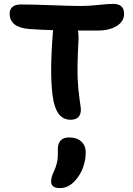

<svg xmlns="http://www.w3.org/2000/svg" viewBox="-20 -651 686 992"><path d="M344.2 -32.2Q313 -32.2 291 -53.5Q269 -74.7 256.8 -127Q233.4 -243.7 253.9 -491.2Q253.9 -494.1 254.9 -495.1Q198.7 -496.6 132.8 -501Q29.8 -508.8 29.8 -581.1Q29.8 -602.5 44.4 -615.2Q59.1 -627.9 87.9 -627.9Q151.4 -627.9 249.3 -624Q347.2 -620.1 399.9 -620.1Q439 -620.1 487.8 -625.5Q536.6 -630.9 564.9 -630.9Q621.1 -630.9 621.1 -580.1Q621.1 -540 582.8 -516.6Q544.4 -493.2 485.8 -493.2H382.8Q387.7 -465.8 384.8 -429.2Q378.4 -301.3 381.3 -242.7Q384.3 -184.1 391.1 -138.4Q397.9 -92.8 397.9 -85.9Q397.9 -32.2 344.2 -32.2ZM244.1 286.1Q244.1 263.7 259.8 231.9Q264.2 221.7 267.6 212.2Q271 202.6 273.2 193.1Q275.4 183.6 276.6 177.5Q277.8 171.4 278.3 161.4Q278.8 151.4 278.8 147.9Q278.8 144.5 278.8 132.8Q278.8 121.1 278.8 119.1Q278.8 90.8 293.2 75Q307.6 59.1 336.9 59.1Q376.5 59.1 399.7 79.8Q422.9 100.6 422.9 137.2Q422.9 175.8 409.2 213.9Q395.5 252 368.2 282.2Q334 320.8 289.1 320.8Q244.1 320.8 244.1 286.1Z"/></svg>

Font: Shantell Sans Irregular
Style: Regular
Weight: 600
Designer: Stephen Nixon, Anya Danilova, Shantell Martin
Foundry: Arrow Type
Version: Version 1.006;[9816181b4]